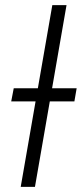

<svg xmlns="http://www.w3.org/2000/svg" viewBox="-20 -731 325 751"><path d="M240.2 -710.9 116.7 0H61L184.6 -710.9ZM279.8 -385.7 271 -334.5H23.9L33.7 -385.7Z"/></svg>

Font: Roboto Condensed Light
Style: Italic
Weight: 300
Italic angle: -12°
Designer: Christian Robertson
Foundry: Google
Version: Version 3.0; 2020